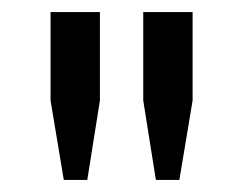

<svg xmlns="http://www.w3.org/2000/svg" viewBox="-20 -706 404 319"><path d="M146 -539 125 -407H86L64 -539V-686H146ZM300 -539 293 -497 278 -407H239L218 -539V-686H300Z"/></svg>

Font: Chivo
Style: Regular
Weight: 400
Designer: Hector Gatti
Foundry: Omnibus-Type
Version: Version 1.006; ttfautohint (v1.4.1)